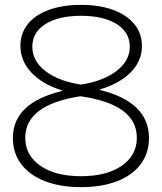

<svg xmlns="http://www.w3.org/2000/svg" viewBox="-20 -760 667 790"><path d="M313 10Q228 10 165 -14.5Q102 -39 67.5 -84.5Q33 -130 33 -192Q33 -265 83.5 -313Q134 -361 236 -386V-388Q156 -412 110 -460.5Q64 -509 64 -571Q64 -623 94.5 -661Q125 -699 181.5 -719.5Q238 -740 313 -740Q389 -740 445 -719.5Q501 -699 532.5 -661Q564 -623 564 -571Q564 -509 518 -462.5Q472 -416 391 -392V-390Q593 -340 593 -192Q593 -130 559 -84.5Q525 -39 462 -14.5Q399 10 313 10ZM313 -35Q419 -35 481 -78Q543 -121 543 -193Q543 -262 485.5 -304.5Q428 -347 311 -364Q84 -329 84 -193Q84 -121 146 -78Q208 -35 313 -35ZM313 -412Q405 -426 459.5 -468Q514 -510 514 -568Q514 -627 460 -661Q406 -695 313 -695Q221 -695 167 -661Q113 -627 113 -568Q113 -509 167 -467.5Q221 -426 313 -412Z"/></svg>

Font: M PLUS 2 Thin Light
Style: Regular
Weight: 300
Version: Version 1.001